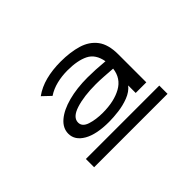

<svg xmlns="http://www.w3.org/2000/svg" viewBox="-85 -852 921 921"><g transform="rotate(-45 375.0 -392.0)"><path d="M332 -259Q246 -259 199.5 -286Q153 -313 153 -357Q153 -395 186.5 -423.5Q220 -452 278 -467.5Q336 -483 409 -483Q433 -483 463.5 -481.5Q494 -480 525 -477Q515 -534 474 -554.5Q433 -575 365 -575Q327 -575 292 -566.5Q257 -558 228 -539L187 -578Q223 -604 269.5 -616Q316 -628 371 -628Q437 -628 486.5 -613Q536 -598 564 -561Q592 -524 592 -457V-267H520V-318Q501 -294 467.5 -281Q434 -268 397.5 -263.5Q361 -259 332 -259ZM224 -362Q224 -334 259.5 -322.5Q295 -311 341 -311Q418 -311 468.5 -339Q519 -367 526 -426Q500 -428 469 -430Q438 -432 415 -432Q333 -432 278.5 -414.5Q224 -397 224 -362ZM127 -212H625V-156H127Z"/></g></svg>

Font: Inconsolata ExtraExpanded
Style: Regular
Weight: 400
Width: 8
Monospace: yes
Designer: Raph Levien, Cyreal, Brenton Simpson
Foundry: Raph Levien, Cyreal, Google
Version: Version 3.001; ttfautohint (v1.8.2.53-6de2)